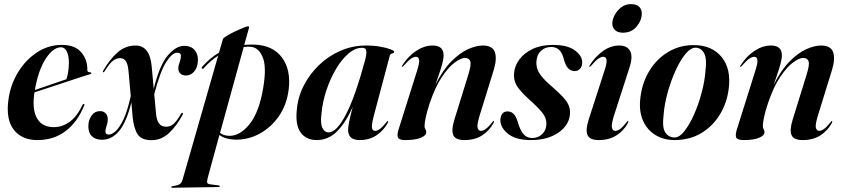

<svg xmlns="http://www.w3.org/2000/svg" viewBox="-20 -668 4077 928"><path d="M386.5 -157Q354 -77.5 296.8 -34.2Q239.5 9 160.5 9Q86 9 47 -40.5Q8 -90 20.5 -184.5Q30 -257.5 66.8 -318Q103.5 -378.5 158.8 -414.8Q214 -451 279 -451Q342.5 -451 373 -414.8Q403.5 -378.5 402 -331Q401 -318.5 415.5 -318.5Q421 -318 421.5 -315Q422.5 -312 417 -310Q409.5 -308 379.5 -298.2Q349.5 -288.5 308 -274.8Q266.5 -261 223.5 -246.8Q180.5 -232.5 146.5 -221.5Q146 -218 145.5 -214.5Q135 -137 159.5 -95.2Q184 -53.5 240 -53.5Q282 -53.5 317.5 -79.8Q353 -106 378.5 -160.5Q382 -166.5 385.5 -165.5Q390 -164.5 386.5 -157ZM275 -439.5Q237 -439.5 201 -384.2Q165 -329 148.5 -233Q186.5 -246 230.8 -261.2Q275 -276.5 301 -285Q306 -299 309.2 -318.8Q312.5 -338.5 313 -364.5Q313 -398 303 -418.8Q293 -439.5 275 -439.5Z M713 -348.5 723 -238.5Q751 -353 790.8 -399.8Q830.5 -446.5 870.5 -446.5Q903.5 -446.5 920.8 -426Q938 -405.5 936.5 -375.5Q935 -340.5 918.2 -321.8Q901.5 -303 879 -303Q861 -303 850.5 -313.8Q840 -324.5 842 -342.5Q843 -354 848.8 -369Q854.5 -384 854.5 -399Q854.5 -413 836 -413Q811.5 -413 782.5 -366.8Q753.5 -320.5 725.5 -212.5L734 -120.5Q736.5 -89 748 -72.2Q759.5 -55.5 783.5 -55.5Q803 -55.5 818.5 -68.8Q834 -82 855 -118Q858.5 -124 862 -122.5Q866 -120.5 863.5 -115Q834.5 -60 797.2 -25.2Q760 9.5 712.5 9.5Q663.5 9.5 645.2 -18.8Q627 -47 621 -103L615 -173Q590.5 -75.5 555 -34Q519.5 7.5 473 7.5Q441.5 7.5 424 -9.8Q406.5 -27 407 -58.5Q407 -87.5 422.5 -109.2Q438 -131 464 -131Q480.5 -131 490.8 -120Q501 -109 501 -91Q501 -75.5 495.2 -59.8Q489.5 -44 489.5 -33Q489.5 -17.5 506 -17.5Q520 -17.5 538.8 -34Q557.5 -50.5 576.8 -91Q596 -131.5 612 -203.5L601 -326Q598 -358.5 588 -372.8Q578 -387 560.5 -387Q542 -387 525 -373.5Q508 -360 486 -324Q482 -317.5 479 -319Q475.5 -320.5 478.5 -326Q509 -379.5 547.2 -413.8Q585.5 -448 635 -448Q703.5 -448 713 -348.5Z M964.5 -338Q960.5 -333.5 956.5 -336.5Q952.5 -340.5 957.5 -345.5Q975.5 -366 995.5 -383Q1015.5 -400 1038.5 -413.5L1057 -478Q1059 -484.5 1076 -494.8Q1093 -505 1115.5 -515.8Q1138 -526.5 1156.2 -533.8Q1174.5 -541 1179 -541Q1185.5 -541 1183 -531.5L1160.5 -451Q1183.5 -453 1208 -452.5Q1298.5 -449.5 1342.5 -390.5Q1386.5 -331.5 1375.5 -237.5Q1367 -164.5 1329.8 -109.2Q1292.5 -54 1236.8 -23Q1181 8 1118 7Q1070 6 1040.5 -15.5L985.5 186Q980.5 203.5 980.8 212.2Q981 221 997 223L1035.5 228Q1042.5 229 1042.5 232Q1042.5 236 1036 236L812.5 239.5Q807.5 239.5 807.5 236.5Q807.5 233.5 813 232Q841.5 227.5 850.2 221Q859 214.5 864 195L1034.5 -399Q997 -375 964.5 -338ZM1087 -11.5Q1139.5 -10 1186 -67.8Q1232.5 -125.5 1252 -242.5Q1269.5 -344.5 1249.5 -392.2Q1229.5 -440 1189.5 -442Q1173.5 -442.5 1158 -441L1043.5 -25.5Q1062 -12 1087 -11.5Z M1788.5 -115Q1775.5 -66.5 1777.8 -51Q1780 -35.5 1793.5 -35.5Q1803.5 -35.5 1816 -44.5Q1828.5 -53.5 1847.5 -77Q1852.5 -84 1854.5 -83.5Q1858.5 -82.5 1853.5 -72.5Q1833 -36 1798.8 -13.5Q1764.5 9 1719 9Q1688.5 9 1675.5 -4Q1662.5 -17 1662.5 -41.5Q1662.5 -56 1668.5 -84.2Q1674.5 -112.5 1685 -151.5Q1651.5 -76 1609.5 -33.5Q1567.5 9 1510.5 9Q1460 9 1433.5 -27.2Q1407 -63.5 1414.5 -135.5Q1419 -196.5 1447.2 -252.5Q1475.5 -308.5 1521.2 -352.8Q1567 -397 1625.5 -422.5Q1684 -448 1749 -448Q1786.5 -448 1817.5 -442.5Q1848.5 -437 1866.8 -430Q1885 -423 1885 -418.5Q1885 -411.5 1875.8 -409.8Q1866.5 -408 1864 -399ZM1534 -121Q1527.5 -70.5 1538.5 -49.2Q1549.5 -28 1567.5 -28Q1607 -28 1652 -114.5Q1697 -201 1744 -375Q1752 -404.5 1750.5 -420.8Q1749 -437 1730.5 -437Q1696.5 -437 1663.8 -408.8Q1631 -380.5 1603.5 -333.8Q1576 -287 1557.5 -231.2Q1539 -175.5 1534 -121Z M1923.5 -345Q1920 -346 1924.5 -352Q1952 -396 1991.5 -422Q2031 -448 2071 -448Q2124 -448 2124 -401Q2124 -382.5 2116.8 -356.5Q2109.5 -330.5 2100.2 -304.2Q2091 -278 2085 -259Q2120.5 -330 2161.5 -371.2Q2202.5 -412.5 2242 -430.2Q2281.5 -448 2313.5 -448Q2360.5 -448 2371.8 -416Q2383 -384 2366 -328.5L2298 -109Q2284.5 -64.5 2288.5 -50Q2292.5 -35.5 2304.5 -35.5Q2314.5 -35.5 2327.5 -44.5Q2340.5 -53.5 2359 -77Q2364 -84 2366 -83.5Q2370 -82.5 2365 -72.5Q2345 -36 2310 -13.5Q2275 9 2225 9Q2181 9 2170.8 -15Q2160.5 -39 2176 -89L2243.5 -307Q2258.5 -354.5 2253.2 -371.2Q2248 -388 2227 -388Q2208.5 -388 2178.8 -366.5Q2149 -345 2116.5 -297Q2084 -249 2057 -169.5Q2043 -127 2037.5 -99.8Q2032 -72.5 2032 -59Q2032 -49.5 2036 -43.8Q2040 -38 2040 -29Q2040 -12.5 2013.2 -1.8Q1986.5 9 1939.5 9Q1909 9 1903.5 -3Q1898 -15 1906.5 -42.5L1994.5 -322Q2008 -363.5 2005.8 -378.5Q2003.5 -393.5 1990.5 -393.5Q1980 -393.5 1966.5 -384.5Q1953 -375.5 1930.5 -349.5Q1926 -344.5 1923.5 -345Z M2552.5 -1Q2581.5 -1 2601 -20.2Q2620.5 -39.5 2621 -69.5Q2621.5 -94 2605.8 -116.8Q2590 -139.5 2551 -175Q2504 -216.5 2483 -245.8Q2462 -275 2464.5 -311.5Q2466.5 -348.5 2490 -380.2Q2513.5 -412 2554.8 -431.5Q2596 -451 2652 -451Q2722 -451 2757.5 -425.2Q2793 -399.5 2794 -369Q2794.5 -348.5 2784.2 -336.5Q2774 -324.5 2758 -324.5Q2739 -324.5 2725.8 -338.2Q2712.5 -352 2703.5 -388Q2695 -417 2680 -429Q2665 -441 2644.5 -441Q2613.5 -441 2593.2 -420.5Q2573 -400 2572.5 -366Q2572.5 -346.5 2579.2 -329.2Q2586 -312 2604.8 -290.8Q2623.5 -269.5 2660 -238.5Q2704 -200 2721.2 -173.2Q2738.5 -146.5 2734.5 -112Q2728 -59.5 2676.5 -25.2Q2625 9 2546.5 9Q2473 9 2435.8 -21Q2398.5 -51 2398.5 -87Q2398.5 -105 2407.2 -117.2Q2416 -129.5 2432.5 -129.5Q2453 -129.5 2465.2 -114.5Q2477.5 -99.5 2487 -64Q2499 -29.5 2514.5 -15.2Q2530 -1 2552.5 -1Z M2990.5 -510Q2966 -510 2952.8 -522.5Q2939.5 -535 2939.5 -554.5Q2939.5 -574 2951.2 -595.8Q2963 -617.5 2982.8 -632.8Q3002.5 -648 3028 -648Q3057 -648 3069.5 -635.2Q3082 -622.5 3082 -603.5Q3082 -569.5 3057.2 -539.8Q3032.5 -510 2990.5 -510ZM2947.5 -109Q2934 -65.5 2937.8 -50.5Q2941.5 -35.5 2954 -35.5Q2964.5 -35.5 2977.2 -44.5Q2990 -53.5 3008.5 -77Q3013.5 -84 3015.5 -83.5Q3019.5 -82.5 3014.5 -72.5Q2994.5 -36 2959.2 -13.5Q2924 9 2874 9Q2830.5 9 2819.8 -15Q2809 -39 2825 -89L2900 -321.5Q2914 -362.5 2911.8 -378Q2909.5 -393.5 2896 -393.5Q2885.5 -393.5 2872 -384.5Q2858.5 -375.5 2836.5 -349.5Q2831.5 -344.5 2829 -345Q2826.5 -345.5 2830 -352Q2858 -396 2895.2 -422Q2932.5 -448 2973 -448Q3010.5 -448 3025.2 -422.2Q3040 -396.5 3023 -343Z M3339.5 -450Q3423 -448 3468.8 -391.2Q3514.5 -334.5 3502 -238.5Q3493.5 -170 3459 -113.8Q3424.5 -57.5 3368.8 -24.2Q3313 9 3240 9Q3188 9 3147.8 -15.5Q3107.5 -40 3087.2 -86.5Q3067 -133 3075.5 -198.5Q3085 -273 3121.5 -330.2Q3158 -387.5 3214.2 -419.5Q3270.5 -451.5 3339.5 -450ZM3240.5 -3.5Q3264 -3.5 3288.5 -34.8Q3313 -66 3334.8 -115.2Q3356.5 -164.5 3371.2 -219.8Q3386 -275 3389.5 -323Q3397.5 -384.5 3383.5 -410.2Q3369.5 -436 3343.5 -437.5Q3319 -438.5 3293.5 -407.8Q3268 -377 3245.5 -327.5Q3223 -278 3207.2 -221.5Q3191.5 -165 3187.5 -114.5Q3179.5 -50.5 3196 -27Q3212.5 -3.5 3240.5 -3.5Z M3558.5 -345Q3555 -346 3559.5 -352Q3587 -396 3626.5 -422Q3666 -448 3706 -448Q3759 -448 3759 -401Q3759 -382.5 3751.8 -356.5Q3744.5 -330.5 3735.2 -304.2Q3726 -278 3720 -259Q3755.5 -330 3796.5 -371.2Q3837.5 -412.5 3877 -430.2Q3916.5 -448 3948.5 -448Q3995.5 -448 4006.8 -416Q4018 -384 4001 -328.5L3933 -109Q3919.5 -64.5 3923.5 -50Q3927.5 -35.5 3939.5 -35.5Q3949.5 -35.5 3962.5 -44.5Q3975.5 -53.5 3994 -77Q3999 -84 4001 -83.5Q4005 -82.5 4000 -72.5Q3980 -36 3945 -13.5Q3910 9 3860 9Q3816 9 3805.8 -15Q3795.5 -39 3811 -89L3878.5 -307Q3893.5 -354.5 3888.2 -371.2Q3883 -388 3862 -388Q3843.5 -388 3813.8 -366.5Q3784 -345 3751.5 -297Q3719 -249 3692 -169.5Q3678 -127 3672.5 -99.8Q3667 -72.5 3667 -59Q3667 -49.5 3671 -43.8Q3675 -38 3675 -29Q3675 -12.5 3648.2 -1.8Q3621.5 9 3574.5 9Q3544 9 3538.5 -3Q3533 -15 3541.5 -42.5L3629.5 -322Q3643 -363.5 3640.8 -378.5Q3638.5 -393.5 3625.5 -393.5Q3615 -393.5 3601.5 -384.5Q3588 -375.5 3565.5 -349.5Q3561 -344.5 3558.5 -345Z"/></svg>

Font: Fraunces 144pt S000 SemiBold
Style: Italic
Weight: 600
Italic angle: -16°
Version: Version 1.000; ttfautohint (v1.8.3)